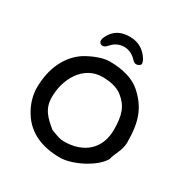

<svg xmlns="http://www.w3.org/2000/svg" viewBox="-184 -975 1093 1128"><g transform="rotate(30 362.5 -410.5)"><path d="M510 -743C480 -793 438 -821 376 -821C288 -821 258 -769 244 -739C240 -731 239 -721 239 -716C239 -703 251 -694 260 -694C273 -694 282 -699 294 -713C315 -738 344 -753 378 -753C417 -753 446 -730 458 -717C469 -706 476 -699 487 -699C504 -699 517 -710 517 -718C517 -726 512 -739 510 -743ZM347 -636C300 -636 238 -611 190 -582C106 -527 52 -426 52 -287C52 -236 69 -181 100 -132C158 -39 256 0 375 0C455 0 591 -66 632 -139C640 -180 673 -220 673 -274C673 -412 645 -494 559 -571C511 -615 434 -636 347 -636ZM156 -287C156 -407 226 -536 355 -536C405 -536 457 -526 490 -499C549 -452 568 -400 568 -300C568 -170 480 -94 347 -94C319 -94 301 -102 256 -119C198 -166 155 -206 156 -287Z"/></g></svg>

Font: Itim
Style: Regular
Weight: 400
Designer: CadsonDemak Team
Foundry: Pablo Impallari
Version: Version 1.002;PS 001.002;hotconv 1.0.88;makeotf.lib2.5.64775